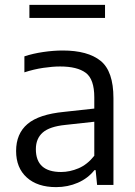

<svg xmlns="http://www.w3.org/2000/svg" viewBox="-20 -758 555 787"><path d="M210 9Q133.5 9 89.8 -30.5Q46 -70 46 -139Q46 -210 92.8 -249.8Q139.5 -289.5 243 -299.5L366.5 -313V-359Q366.5 -433.5 331.5 -459.5Q296.5 -485.5 226.5 -485.5Q195.5 -485.5 157 -479.8Q118.5 -474 80 -461.5V-527Q114.5 -538.5 157 -544.8Q199.5 -551 237 -551Q340 -551 392.5 -508.5Q445 -466 445 -355.5V0H378L372 -60.5H367Q340.5 -27 299.2 -9Q258 9 210 9ZM127 -146.5Q127 -53 230.5 -53Q266 -53 302 -68.2Q338 -83.5 366.5 -119.5V-259L248 -246Q183.5 -239.5 155.2 -214.8Q127 -190 127 -146.5ZM100.5 -684.5V-738H410.5V-684.5Z"/></svg>

Font: Encode Sans
Style: Regular
Weight: 400
Designer: Multiple Designers
Foundry: Impallari Type
Version: Version 3.002; ttfautohint (v1.8.3) -l 8 -r 50 -G 200 -x 14 